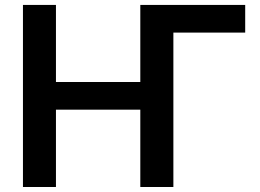

<svg xmlns="http://www.w3.org/2000/svg" viewBox="-20 -747 1039 767"><path d="M959.5 -616.8H672.6V0H540.5V-308.9H203.5V0H71.7V-727.3H203.5V-419.4H540.5V-727.3H959.5Z"/></svg>

Font: Interop SemBd
Style: Regular
Weight: 600
Designer: Rasmus Andersson, Google, Jang Haemin
Foundry: jhaemin
Version: Version 1.008